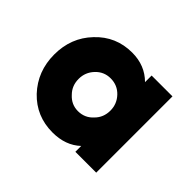

<svg xmlns="http://www.w3.org/2000/svg" viewBox="-86 -817 534 534"><g transform="rotate(45 180.5 -550.0)"><path d="M250 -700V-674Q217 -707 167 -707Q103 -707 60 -661Q17 -616 17 -550Q17 -484 60 -438Q103 -393 167 -393Q218 -393 250 -423V-400H332V-700ZM175 -614Q202 -614 220 -595Q238 -576 238 -550Q238 -523 220 -505Q202 -485 175 -485Q149 -485 131 -505Q113 -523 113 -550Q113 -576 131 -595Q149 -614 175 -614Z"/></g></svg>

Font: Unageo
Style: ExtraBold
Weight: 800
Designer: Richard Sepsi
Foundry: Richard Sepsi
Version: Version 2.000